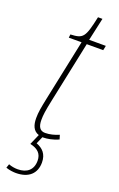

<svg xmlns="http://www.w3.org/2000/svg" viewBox="-169 -704 605 975"><g transform="rotate(20 133.5 -216.0)"><path d="M129 10C147 10 179 5 209 -9L202 -32C179 -22 153 -15 128 -15C99 -15 88 -36 88 -71C88 -97 91 -120 104 -182L173 -511H262L267 -536H177L204 -659H180C155 -542 146 -532 78 -529L76 -511H145L76 -182C65 -128 60 -102 60 -71C60 -34 70 -4 102 6L77 63C119 72 141 93 141 131C141 180 110 206 60 206C44 206 26 203 11 197L4 218C23 225 46 227 58 227C127 227 165 191 165 132C165 86 141 62 106 49L123 10Z"/></g></svg>

Font: Noto Serif Condensed Thin
Style: Italic
Weight: 100
Width: 3
Italic angle: -12°
Designer: Monotype Design Team
Foundry: Monotype Imaging Inc.
Version: Version 2.013